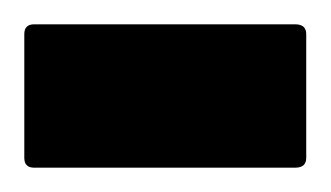

<svg xmlns="http://www.w3.org/2000/svg" viewBox="-28 -282 272 158"><path d="M0.2 -144Q-8 -144 -8 -152V-254Q-8 -262 0.2 -262H214.8Q224 -262 224 -254V-152Q224 -144 214.8 -144Z"/></svg>

Font: Noto Naskh Arabic UI
Style: Regular
Weight: 400
Designer: Monotype Design Team, David Williams, Mohamad Dakak and Nizar Qandah
Foundry: Monotype Imaging Inc.
Version: Version 2.014